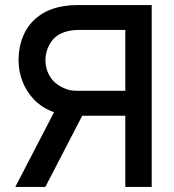

<svg xmlns="http://www.w3.org/2000/svg" viewBox="-20 -740 690 760"><path d="M580.5 -720V0H476V-282H305.5L159.5 0H40.5L194 -296Q149 -311.5 117.2 -343.5Q85.5 -375.5 69.5 -416.5Q53.5 -457.5 53.5 -501Q53.5 -557 73.8 -602.2Q94 -647.5 134.5 -677.2Q175 -707 234 -716Q259.5 -720 289.5 -720ZM476 -380.5V-621.5H293.5Q267 -621.5 248 -616.5Q203.5 -606 181.8 -573.2Q160 -540.5 160 -501Q160 -463 181.2 -432Q202.5 -401 248 -385.5Q262 -380.5 293.5 -380.5Z"/></svg>

Font: Hauora SemiBold
Style: Regular
Weight: 600
Designer: Wayne Shih
Foundry: WCYS
Version: Version 1.001